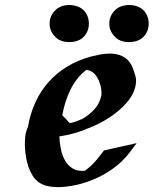

<svg xmlns="http://www.w3.org/2000/svg" viewBox="-20 -730 617 771"><path d="M94.2 -60.1Q88.9 -75.7 85 -96.7Q81.1 -117.7 80.1 -139.6Q79.1 -161.6 81.5 -182.9Q84 -204.1 92.3 -220.2Q101.1 -273.4 122.1 -319.1Q143.1 -364.7 175.3 -400.9Q207.5 -437 250.2 -462.9Q293 -488.8 345.2 -502.9Q362.8 -507.3 382.8 -511.2Q402.8 -515.1 422.9 -514.9Q442.9 -514.6 461.4 -508.5Q480 -502.4 494.1 -487.8Q502.4 -479.5 507.8 -468.5Q513.2 -457.5 517.1 -446.3Q520.5 -436.5 523.7 -425.3Q526.9 -414.1 526.4 -403.3Q525.4 -379.9 515.4 -358.4Q505.4 -336.9 489.7 -318.6Q474.1 -300.3 455.1 -284.7Q436 -269 418 -257.3Q397.5 -243.7 375.5 -232.9Q353.5 -222.2 330.6 -213.4Q323.7 -210.4 316.9 -208Q310.1 -205.6 304.2 -203.4Q298.3 -201.2 294.7 -200Q291 -198.7 291 -198.7Q281.7 -195.8 270 -192.9Q260.3 -190.4 247.1 -187.5Q233.9 -184.6 218.3 -182.1Q219.2 -157.2 224.4 -131.6Q229.5 -106 241.2 -85.4Q252.9 -64.9 272.2 -53.2Q291.5 -41.5 320.8 -44.4Q344.7 -61.5 362.5 -82Q380.4 -102.5 397.5 -126L528.8 -155.3Q514.6 -135.7 500 -116.9Q485.4 -98.1 468.3 -81.5Q444.3 -59.1 416 -41Q387.7 -22.9 356.4 -9.8Q325.2 3.4 292.5 11.2Q259.8 19 227.1 21Q203.6 22.5 178.2 18.6Q152.8 14.6 132.8 0Q118.7 -11.2 109.4 -27.3Q100.1 -43.5 94.2 -60.1ZM326.7 -449.2Q305.7 -433.6 289.6 -412.6Q273.4 -391.6 261.7 -367.4Q250 -343.3 242.2 -317.6Q234.4 -292 230 -266.6H230.5Q236.8 -260.3 244.1 -252.9Q251.5 -245.6 256.8 -238.3Q258.3 -237.3 261.2 -236.3Q266.6 -236.3 275.4 -239Q284.2 -241.7 292.5 -245.1Q302.2 -249 313.5 -253.9Q337.9 -268.6 358.4 -290.5Q378.9 -312.5 385.7 -341.3Q388.7 -352.1 387.2 -366.5Q385.7 -380.9 381.1 -395Q376.5 -409.2 368.9 -421.4Q361.3 -433.6 352.1 -439.9Q345.2 -444.8 340.1 -446.5Q335 -448.2 326.7 -449.2ZM498 -561Q460 -561 439.9 -584Q418.9 -606 418.9 -634.8Q418.9 -665 439.9 -687Q460 -709 498 -710Q537.1 -709 558.1 -687Q577.1 -665 577.1 -634.8Q577.1 -606 558.1 -584Q537.1 -561 498 -561ZM257.8 -561Q220.2 -561 200.2 -584Q179.2 -606 179.2 -634.8Q179.2 -665 200.2 -687Q220.2 -709 257.8 -710Q296.9 -709 317.9 -687Q336.9 -665 336.9 -634.8Q336.9 -606 317.9 -584Q296.9 -561 257.8 -561Z"/></svg>

Font: Autopia Bold Italic
Style: Bold Italic
Weight: 700
Italic angle: -104°
Designer: Antoine Gelgon
Foundry: Antoine Gelgon
Version: V.1.0